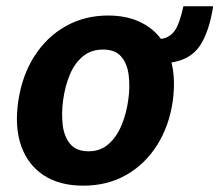

<svg xmlns="http://www.w3.org/2000/svg" viewBox="-20 -576 693 606"><path d="M242.3 10Q168.6 10 118.5 -22.4Q68.5 -54.9 47.2 -114.5Q25.8 -174.1 37.5 -255.6Q49.3 -337 88.2 -398.1Q127 -459.2 187 -493.1Q246.9 -527 321.2 -527Q377.4 -527 419.6 -507.7Q461.8 -488.4 488.1 -453.2Q514.7 -456.6 530.6 -478Q546.6 -499.4 558.9 -556.3H652.9Q640 -474.4 610.5 -431Q581 -387.7 521.2 -378.9Q527.8 -353.1 528.9 -322.2Q530 -291.2 525.1 -255.6Q513.6 -177.7 475.8 -117.9Q438.1 -58 378.8 -24Q319.5 10 242.3 10ZM260 -98.5Q296.6 -98.5 322.2 -120.9Q347.8 -143.3 363.4 -180.2Q378.9 -217.2 384.8 -260.4Q390.7 -301.4 386.3 -337.8Q382 -374.3 363 -396.9Q344 -419.6 305.2 -419.6Q267.6 -419.6 241.7 -398.2Q215.7 -376.8 200.5 -340.6Q185.3 -304.4 179.3 -260.4Q173.7 -220 177.8 -182.8Q181.9 -145.7 201.2 -122.1Q220.4 -98.5 260 -98.5Z"/></svg>

Font: Public Sans Thin
Style: Italic
Weight: 100
Italic angle: -8°
Designer: The Public Sans project authors (U.S. Web Design System). Libre Franklin designed by Pablo Impallari and Rodrigo Fuenzal
Version: Version 2.000